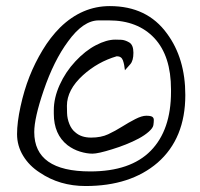

<svg xmlns="http://www.w3.org/2000/svg" viewBox="-20 -621 671 643"><path d="M113.3 -43Q78.1 -65.4 57.6 -99.1Q37.1 -132.8 37.1 -171.9Q37.1 -210.9 48.8 -264.6Q60.5 -318.4 78.6 -364.3Q96.7 -410.2 122.6 -453.1Q148.4 -496.1 181.6 -529.3Q254.9 -600.6 347.7 -600.6Q472.7 -600.6 539.1 -508.8Q600.6 -425.8 600.6 -302.7Q600.6 -157.2 507.8 -76.2Q417 2 266.6 2Q179.7 2 113.3 -43ZM94.7 -178.7Q94.7 -46.9 282.2 -46.9Q417 -46.9 484.9 -116.2Q552.7 -185.5 552.7 -313.5Q552.7 -317.4 552.7 -321.3Q552.7 -433.6 497.1 -493.2Q441.4 -552.7 344.7 -552.7Q334 -552.7 325.7 -552.7Q317.4 -552.7 310.5 -552.7Q258.8 -552.7 208 -482.4Q160.2 -418 126 -317.4Q94.7 -225.6 94.7 -178.7ZM160.2 -240.2Q160.2 -246.1 160.2 -252Q160.2 -293 179.7 -336.4Q199.2 -379.9 232.4 -415.5Q265.6 -451.2 301.3 -469.7Q336.9 -488.3 366.2 -488.3Q373 -488.3 385.7 -487.8Q398.4 -487.3 412.6 -479Q426.8 -470.7 426.8 -444.3Q426.8 -418 416.5 -406.2Q406.2 -394.5 398.4 -385.7Q396.5 -405.3 391.6 -418.9Q386.7 -432.6 371.1 -432.6Q307.6 -414.1 257.8 -369.1Q204.1 -320.3 204.1 -266.6Q204.1 -260.7 204.6 -242.2Q205.1 -223.6 212.4 -205.6Q219.7 -187.5 232.4 -177.7Q252 -160.2 285.2 -160.2Q318.4 -160.2 342.3 -171.4Q366.2 -182.6 388.7 -196.8Q411.1 -210.9 433.1 -222.2Q455.1 -233.4 469.7 -233.4Q484.4 -233.4 489.7 -230Q495.1 -226.6 495.1 -219.2Q495.1 -211.9 493.7 -202.1Q492.2 -192.4 478.5 -180.2Q464.8 -168 444.8 -157.2Q424.8 -146.5 401.4 -137.2Q377.9 -127.9 355.5 -121.1Q308.6 -106.4 289.6 -106.4Q270.5 -106.4 248 -113.3Q225.6 -120.1 206.1 -134.8Q160.2 -170.9 160.2 -240.2Z"/></svg>

Font: Architects Daughter
Style: Regular
Weight: 400
Designer: Kimberly Geswein
Foundry: Kimberly Geswein
Version: Version 1.003 2010